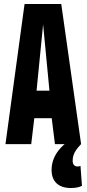

<svg xmlns="http://www.w3.org/2000/svg" viewBox="-20 -723 434 963"><path d="M7.4 0 103.2 -703H287.2L386.8 0H255.6L239.4 -130H152L136.6 0ZM163.4 -268.4H228L196.2 -600.4ZM334.3 220Q305.1 220 283.5 209.8Q261.9 199.6 250.3 179.4Q238.7 159.2 238.7 129.2Q238.7 101.6 248.1 76.6Q257.5 51.6 275 29.8Q292.5 8 315.9 -9.4L386.5 0Q371.1 16 361.8 29.5Q352.5 43 348.5 55.9Q344.5 68.8 344.5 83Q344.5 97.8 351.3 104.9Q358.1 112 368.1 112Q373.1 112 377.1 111.2Q381.1 110.4 383.7 109.4L391.1 209.2Q379.9 214.6 366.7 217.3Q353.5 220 334.3 220Z"/></svg>

Font: Georama ExtraCondensed Thin
Style: Regular
Weight: 100
Width: 2
Designer: Jean-Baptiste Levee
Foundry: Production Type
Version: Version 1.001